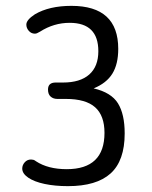

<svg xmlns="http://www.w3.org/2000/svg" viewBox="-20 -626 520 656"><path d="M300 -324Q344 -342 364 -374.5Q384 -407 384 -459Q384 -606 224 -606Q148 -606 99 -577Q70 -558 70 -542Q70 -530 78.5 -520.5Q87 -511 99 -511Q103 -511 106.5 -512.5Q110 -514 117 -518Q164 -548 218 -548Q316 -548 316 -451Q316 -399 285 -371.5Q254 -344 195 -344H170Q144 -344 144 -320Q144 -304 153 -296Q162 -288 176 -288H205Q273 -288 305 -259.5Q337 -231 337 -172Q337 -48 208 -48Q144 -48 103 -75Q98 -79 94 -80Q90 -81 86 -81Q73 -81 64.5 -71.5Q56 -62 56 -50Q56 -33 76.5 -19Q97 -5 132.5 2.5Q168 10 212 10Q310 10 358 -33.5Q406 -77 406 -170Q406 -236 383 -273Q360 -310 300 -324Z"/></svg>

Font: Beiruti
Style: Regular
Weight: 400
Version: Version 1.00